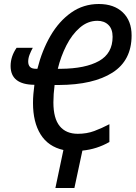

<svg xmlns="http://www.w3.org/2000/svg" viewBox="-20 -745 682 960"><path d="M527 -35Q464 1 392 8L352 195H257L297 5Q221 -12 183 -73Q145 -134 145 -230Q145 -253 147 -275.5Q149 -298 152 -321Q33 -322 33 -415Q33 -463 63 -506H144Q135 -490 128 -472Q121 -454 121 -437Q121 -420 130 -410.5Q139 -401 161 -401H167Q190 -493 232.5 -566Q275 -639 336 -682Q397 -725 474 -725Q550 -725 594 -683Q638 -641 638 -568Q638 -443 542.5 -382Q447 -321 275 -320H253Q247 -274 247 -233Q247 -153 278.5 -114.5Q310 -76 369 -76Q414 -76 451.5 -90Q489 -104 527 -124ZM285 -401Q407 -402 475 -440Q543 -478 543 -561Q543 -600 522 -620.5Q501 -641 467 -641Q419 -641 379.5 -607Q340 -573 312 -518Q284 -463 269 -401Z"/></svg>

Font: Noto Sans Condensed Medium
Style: Italic
Weight: 500
Width: 3
Italic angle: -12°
Designer: Monotype Design Team
Foundry: Monotype Imaging Inc.
Version: Version 2.013; ttfautohint (v1.8.4.7-5d5b)